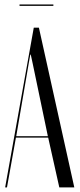

<svg xmlns="http://www.w3.org/2000/svg" viewBox="-20 -820 348 840"><path d="M2.5 0H10.5L49.6 -218H190.8L239.5 0H305.1L150.2 -699H127.8ZM112.6 -581.1H114.6L123.1 -541.8L189.4 -224H51L105.5 -541.8ZM213.5 -800.4H65.4V-794.4H213.5Z"/></svg>

Font: Moniqa Black
Style: Regular
Weight: 900
Designer: Rajesh Rajput
Foundry: Rajesh Rajput
Version: Version 1.000